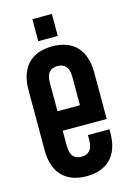

<svg xmlns="http://www.w3.org/2000/svg" viewBox="-111 -761 564 827"><g transform="rotate(-15 171.0 -347.0)"><path d="M119 -606H206V-704H119ZM317 -206V-414C317 -513 265 -569 171 -569C76 -569 24 -513 24 -414V-144C24 -46 76 10 171 10C265 10 317 -46 317 -144V-160H221V-138C221 -94 201 -77 171 -77C140 -77 121 -94 121 -138V-206ZM121 -293V-421C121 -464 140 -481 171 -481C201 -481 221 -464 221 -421V-293Z"/></g></svg>

Font: Modon Arabic
Style: Bold
Weight: 700
Designer: Ahmedzaza
Foundry: Ahmedzaza
Version: Version 2.010